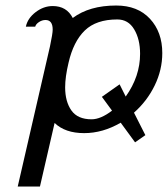

<svg xmlns="http://www.w3.org/2000/svg" viewBox="-20 -472 605 692"><path d="M160.2 -305.2Q169.9 -351.1 169.9 -365.2Q169.9 -399.9 144 -399.9Q131.8 -399.9 120.6 -392.6Q109.4 -385.3 106.9 -376H73.2Q79.6 -406.2 108.4 -428.2Q137.2 -450.2 169.9 -450.2Q220.2 -450.2 242.2 -407.2Q302.2 -452.1 398.9 -452.1Q476.1 -452.1 520.5 -404.3Q564.9 -356.4 564.9 -280.8Q564.9 -220.2 537.6 -164.1Q510.3 -107.9 462.9 -65.9L503.9 15.1L466.8 41L415 -29.8Q350.6 7.8 283.2 7.8Q214.8 7.8 176.8 -28.8L124 200.2H43.9ZM383.8 -73.2 347.2 -123 411.1 -168 433.1 -124Q484.9 -196.8 484.9 -277.8Q484.9 -330.6 463.6 -366.2Q442.4 -401.9 402.8 -401.9Q326.7 -401.9 285.6 -362.1Q244.6 -322.3 227.1 -246.1Q214.8 -194.8 214.8 -157.2Q214.8 -106 237.3 -74Q259.8 -42 310.1 -42Q342.8 -42 383.8 -73.2Z"/></svg>

Font: Pfennig
Style: Italic
Weight: 500
Italic angle: -13°
Version: Version 20120410 ; ttfautohint (v0.8)